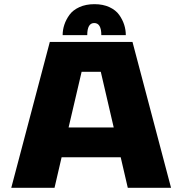

<svg xmlns="http://www.w3.org/2000/svg" viewBox="-20 -901 890 921"><path d="M280.5 -732.5Q280.5 -757.5 288.5 -782Q296.5 -806.5 313 -829.5Q329.5 -852.5 360.8 -866.8Q392 -881 433 -881Q474 -881 504.8 -866.8Q535.5 -852.5 551.8 -829.5Q568 -806.5 575.8 -782Q583.5 -757.5 583.5 -732.5H466Q466 -790.5 432 -790.5Q398.5 -790.5 398.5 -732.5ZM593 0 559 -146.5H275.5L241.5 0H34L219 -700H615.5L800.5 0ZM371.5 -556.5 309 -289.5H525.5L463.5 -556.5Z"/></svg>

Font: League Mono Wide ExtraBold
Style: Regular
Weight: 800
Width: 8
Designer: Tyler Finck
Foundry: The League of Moveable Type / Tyler Finck
Version: Version 2.210